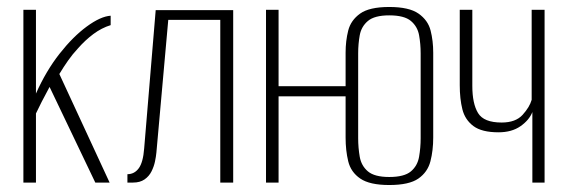

<svg xmlns="http://www.w3.org/2000/svg" viewBox="-20 -523 1626 550"><path d="M47 0V-495H83V-255Q112 -320 150.5 -369Q189 -418 228.5 -447Q268 -476 297 -478V-451Q271 -443 247.5 -425.5Q224 -408 203 -384Q188 -368 175 -349.5Q162 -331 150 -311L294 0H253L122 -274Q111 -254 99.5 -231.5Q88 -209 83 -198V0Z M345 0V-24Q365 -24 377.5 -41Q390 -58 393 -98L426 -494H648V0H611V-466H462L428 -86Q427 -75 424 -60.5Q421 -46 414 -32Q407 -18 394 -9Q381 0 361 0Z M1095 7Q1039 7 1012 -11.5Q985 -30 977.5 -61Q970 -92 970 -129V-372Q970 -406 977.5 -435.5Q985 -465 1011.5 -484Q1038 -503 1095 -503Q1152 -503 1179 -484Q1206 -465 1213.5 -435.5Q1221 -406 1221 -372V-129Q1221 -92 1213 -61Q1205 -30 1178.5 -11.5Q1152 7 1095 7ZM742 0V-495H778V-276H976V-247H778V0ZM1095 -16Q1138 -16 1157 -32Q1176 -48 1180.5 -74Q1185 -100 1185 -127V-370Q1185 -397 1180.5 -422Q1176 -447 1157 -463Q1138 -479 1095 -479Q1053 -479 1034 -463Q1015 -447 1010.5 -422Q1006 -397 1006 -370V-127Q1006 -100 1010.5 -74Q1015 -48 1034 -32Q1053 -16 1095 -16Z M1505 0V-202Q1496 -179 1471 -161.5Q1446 -144 1408 -144Q1360 -144 1336 -162Q1312 -180 1304.5 -210Q1297 -240 1297 -279V-495H1333V-277Q1333 -226 1349.5 -199Q1366 -172 1417 -172Q1457 -172 1477 -194Q1497 -216 1503 -237V-495H1540V0Z"/></svg>

Font: Alumni Sans ExtraLight
Style: Regular
Weight: 250
Version: Version 1.018